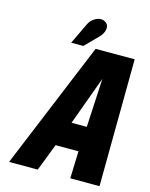

<svg xmlns="http://www.w3.org/2000/svg" viewBox="-127 -940 798 1021"><g transform="rotate(15 272.5 -430.0)"><path d="M522 0 528 -700H313L24 0H182L240 -150H366L361 0ZM291 -287 389 -555 375 -287ZM316 -769Q329 -782 336 -798Q343 -814 341 -829Q339 -844 324 -853Q307 -863 289 -858.5Q271 -854 256.5 -842Q242 -830 235 -815L179 -698H246Z"/></g></svg>

Font: Advent Pro ExtraBold
Style: Italic
Weight: 800
Italic angle: -12°
Version: Version 3.000